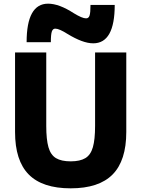

<svg xmlns="http://www.w3.org/2000/svg" viewBox="-20 -1016 770 1046"><path d="M365 10Q211 10 136.5 -65.5Q62 -141 62 -297V-730H232V-330Q232 -256 244 -214Q256 -172 285 -154.5Q314 -137 365 -137Q416 -137 445 -154.5Q474 -172 486 -214Q498 -256 498 -330V-730H668V-297Q668 -141 593.5 -65.5Q519 10 365 10ZM488 -780Q459 -780 424 -793Q389 -806 348 -831Q326 -845 309 -852.5Q292 -860 281 -860Q268 -860 262.5 -844.5Q257 -829 257 -786H125Q125 -996 242 -996Q272 -996 307 -983Q342 -970 382 -944Q405 -930 421.5 -923Q438 -916 449 -916Q463 -916 468 -931.5Q473 -947 473 -989H605Q605 -780 488 -780Z"/></svg>

Font: M PLUS 2 ExtraBold
Style: Regular
Weight: 800
Version: Version 1.001